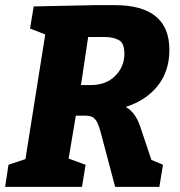

<svg xmlns="http://www.w3.org/2000/svg" viewBox="-26 -727 700 747"><path d="M563 -105 608 -86 594 0H422L369 -200Q359 -239 350.5 -254Q342 -269 329.5 -273.5Q317 -278 288 -277H269L241 -110L307 -86L293 0H-6L7 -86L73 -108L150 -593L91 -616L105 -702L344 -707H420Q633 -707 633 -533Q633 -450 587.5 -393Q542 -336 463 -311Q500 -291 519 -236ZM326 -396Q387 -396 422.5 -432Q458 -468 458 -518Q458 -560 435.5 -571.5Q413 -583 382 -583H317L289 -396Z"/></svg>

Font: Bitter Pro ExtraBold
Style: Italic
Weight: 800
Italic angle: -9°
Designer: Sol Matas, and Bitter project Authors
Foundry: Sol Matas
Version: Version 1.010